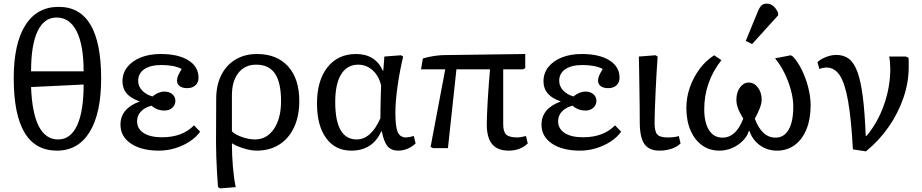

<svg xmlns="http://www.w3.org/2000/svg" viewBox="-20 -820 5107 1063"><path d="M295 14Q56 14 56 -387Q56 -578 120 -680Q184 -782 305 -782Q540 -782 540 -385Q540 -193 476.5 -89.5Q413 14 295 14ZM152 -425H443Q443 -570 404.5 -646.5Q366 -723 293 -723Q224 -723 188 -647Q152 -571 152 -425ZM302 -48Q371 -48 407 -126Q443 -204 443 -352L152 -338Q163 -48 302 -48Z M860 14Q763 14 705 -25Q647 -64 647 -130Q647 -219 753 -258V-259Q658 -290 658 -370Q658 -415 685 -449Q712 -483 759.5 -502Q807 -521 870 -521Q967 -521 1023 -486Q1079 -451 1079 -390Q1079 -363 1062 -347.5Q1045 -332 1016 -332Q990 -332 975 -343Q960 -354 960 -374Q960 -387 966 -401Q972 -415 986 -438Q945 -460 874 -460Q813 -460 779 -437Q745 -414 745 -373Q745 -343 766 -320Q787 -297 824 -286Q857 -313 891 -313Q917 -313 934 -298.5Q951 -284 951 -262Q951 -239 934 -223.5Q917 -208 891 -208Q849 -208 819 -235Q781 -225 760 -202.5Q739 -180 739 -149Q739 -107 775.5 -83.5Q812 -60 877 -60Q990 -60 1054 -126L1088 -91Q1066 -60 1030 -36.5Q994 -13 950 0.5Q906 14 860 14Z M1199 223 1187 216Q1184 179 1181.5 134.5Q1179 90 1177.5 47.5Q1176 5 1176 -27L1177 -273Q1177 -348 1205 -404Q1233 -460 1284 -490.5Q1335 -521 1403 -521Q1513 -521 1575 -452.5Q1637 -384 1637 -261Q1637 -177 1608 -115Q1579 -53 1526 -19.5Q1473 14 1401 14Q1370 14 1330.5 2Q1291 -10 1266 -26H1264Q1264 39 1269.5 104Q1275 169 1285 216ZM1392 -48Q1457 -48 1496.5 -106Q1536 -164 1536 -260Q1536 -363 1502.5 -412.5Q1469 -462 1398 -462Q1336 -462 1300 -416.5Q1264 -371 1264 -292V-93Q1281 -75 1319.5 -61.5Q1358 -48 1392 -48Z M1925 14Q1836 14 1785.5 -55.5Q1735 -125 1735 -247Q1735 -374 1793 -447.5Q1851 -521 1951 -521Q2058 -521 2100 -428H2102L2108 -507L2200 -514L2212 -507Q2192 -422 2180.5 -339Q2169 -256 2169 -194Q2169 -118 2182 -88.5Q2195 -59 2229 -59Q2235 -59 2245.5 -61Q2256 -63 2271 -67L2281 -26Q2263 -8 2237 3Q2211 14 2186 14Q2146 14 2125.5 -10.5Q2105 -35 2094 -93H2091Q2043 14 1925 14ZM1955 -48Q2034 -48 2086 -165Q2086 -182 2086.5 -215.5Q2087 -249 2088 -285.5Q2089 -322 2090 -347Q2078 -399 2043.5 -430.5Q2009 -462 1963 -462Q1902 -462 1869 -409Q1836 -356 1836 -255Q1836 -48 1955 -48Z M2797 14Q2735 14 2705 -21.5Q2675 -57 2675 -132Q2675 -152 2676.5 -188.5Q2678 -225 2680.5 -269Q2683 -313 2686.5 -357Q2690 -401 2693 -436H2507L2460 0H2377L2364 -7L2445 -436H2311L2321 -496Q2336 -501 2358 -505.5Q2380 -510 2402.5 -512.5Q2425 -515 2440 -515L2888 -521V-443L2876 -436H2766V-132Q2766 -90 2783 -74.5Q2800 -59 2846 -59Q2862 -59 2892 -67L2902 -26Q2860 14 2797 14Z M3191 14Q3094 14 3036 -25Q2978 -64 2978 -130Q2978 -219 3084 -258V-259Q2989 -290 2989 -370Q2989 -415 3016 -449Q3043 -483 3090.5 -502Q3138 -521 3201 -521Q3298 -521 3354 -486Q3410 -451 3410 -390Q3410 -363 3393 -347.5Q3376 -332 3347 -332Q3321 -332 3306 -343Q3291 -354 3291 -374Q3291 -387 3297 -401Q3303 -415 3317 -438Q3276 -460 3205 -460Q3144 -460 3110 -437Q3076 -414 3076 -373Q3076 -343 3097 -320Q3118 -297 3155 -286Q3188 -313 3222 -313Q3248 -313 3265 -298.5Q3282 -284 3282 -262Q3282 -239 3265 -223.5Q3248 -208 3222 -208Q3180 -208 3150 -235Q3112 -225 3091 -202.5Q3070 -180 3070 -149Q3070 -107 3106.5 -83.5Q3143 -60 3208 -60Q3321 -60 3385 -126L3419 -91Q3397 -60 3361 -36.5Q3325 -13 3281 0.5Q3237 14 3191 14Z M3631 14Q3573 14 3547.5 -23Q3522 -60 3522 -143Q3522 -178 3521.5 -228Q3521 -278 3520 -332Q3519 -386 3518.5 -432.5Q3518 -479 3517 -507L3609 -514L3621 -507Q3618 -469 3615 -416Q3612 -363 3609.5 -308Q3607 -253 3605.5 -208Q3604 -163 3604 -140Q3604 -92 3619 -75.5Q3634 -59 3677 -59Q3718 -59 3738 -67L3748 -26Q3729 -7 3698 3.5Q3667 14 3631 14Z M3963 14Q3908 14 3867 -15.5Q3826 -45 3803 -98.5Q3780 -152 3780 -223Q3780 -281 3799.5 -336.5Q3819 -392 3853.5 -438.5Q3888 -485 3934 -514L3974 -487Q3879 -366 3879 -215Q3879 -141 3905.5 -99.5Q3932 -58 3980 -58Q4055 -58 4095 -163Q4074 -198 4065.5 -221.5Q4057 -245 4057 -268Q4057 -309 4077 -336Q4097 -363 4125 -363Q4155 -363 4176 -335.5Q4197 -308 4197 -268Q4197 -249 4187 -222Q4177 -195 4159 -163Q4198 -58 4274 -58Q4321 -58 4346.5 -102.5Q4372 -147 4372 -230Q4372 -272 4359 -320.5Q4346 -369 4323.5 -415Q4301 -461 4271 -497L4358 -514L4370 -507Q4398 -477 4420 -431.5Q4442 -386 4455 -335Q4468 -284 4468 -236Q4468 -161 4445 -104.5Q4422 -48 4380 -17Q4338 14 4282 14Q4229 14 4188 -15Q4147 -44 4129 -95H4126Q4117 -65 4092 -40Q4067 -15 4033.5 -0.5Q4000 14 3963 14ZM4144 -576 4109 -594 4176 -757Q4186 -781 4196.5 -790.5Q4207 -800 4225 -800Q4265 -800 4288 -749V-735Z M4774 18 4702 7Q4693 -161 4675.5 -260Q4658 -359 4629.5 -402.5Q4601 -446 4556 -446Q4537 -446 4516 -438L4506 -476Q4523 -493 4553.5 -504.5Q4584 -516 4610 -516Q4652 -516 4680.5 -494Q4709 -472 4727.5 -421Q4746 -370 4757 -283.5Q4768 -197 4773 -68H4778Q4840 -142 4874.5 -240.5Q4909 -339 4909 -439Q4909 -476 4903 -507H4995L5009 -501Q5011 -493 5011 -483.5Q5011 -474 5011 -449Q5011 -364 4982 -279Q4953 -194 4900 -117.5Q4847 -41 4774 18Z"/></svg>

Font: Literata 12pt
Style: Regular
Weight: 400
Designer: Latin by Veronika Burian and Jose Scaglione. Greek by Irene Vlachou. Cyrillic by Vera Evstafieva.
Foundry: TypeTogether
Version: Version 3.002